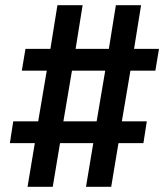

<svg xmlns="http://www.w3.org/2000/svg" viewBox="-20 -737 640 739"><path d="M86 -18 114 -186H18L31 -270H127L160 -465H64L78 -549H174L201 -717H298L271 -549H399L426 -717H523L496 -549H592L578 -465H482L449 -270H545L532 -186H436L408 -18H311L339 -186H211L183 -18ZM224 -270H352L385 -465H257Z"/></svg>

Font: Iosevka Aile Medium
Style: Italic
Weight: 500
Italic angle: -9°
Designer: Belleve Invis
Foundry: Belleve Invis
Version: Version 31.1.0; ttfautohint (v1.8.4)